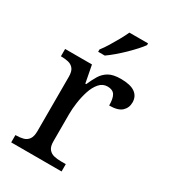

<svg xmlns="http://www.w3.org/2000/svg" viewBox="-187 -860 846 954"><g transform="rotate(30 235.5 -383.0)"><path d="M33 0V-42H36Q59 -42 77.5 -47Q96 -52 107 -67.5Q118 -83 118 -114V-426Q118 -456 106.5 -470.5Q95 -485 76.5 -489.5Q58 -494 36 -494H33V-536H187L206 -437H211Q224 -467 239 -492Q254 -517 279 -531.5Q304 -546 348 -546Q403 -546 429.5 -527Q456 -508 456 -473Q456 -442 434.5 -422Q413 -402 363 -402Q363 -443 351 -461.5Q339 -480 310 -480Q282 -480 263 -458Q244 -436 233 -402Q222 -368 217 -331.5Q212 -295 212 -266V-109Q212 -80 223.5 -65.5Q235 -51 253.5 -46.5Q272 -42 294 -42H322V0ZM182 -619Q197 -638 213 -664Q229 -690 244 -717Q259 -744 269 -766H376V-756Q367 -743 349 -723Q331 -703 308.5 -681Q286 -659 263 -639.5Q240 -620 220 -606H182Z"/></g></svg>

Font: Noto Serif Kannada
Style: Regular
Weight: 400
Designer: Universal Thirst, Indian Type Foundry and the Monotype Design Team
Foundry: Monotype Imaging Inc.
Version: Version 2.003